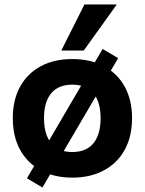

<svg xmlns="http://www.w3.org/2000/svg" viewBox="-20 -780 644 855"><path d="M302 11Q221 11 161.5 -21.5Q102 -54 69.5 -113Q37 -172 37 -254Q37 -335 69.5 -394Q102 -453 161.5 -485Q221 -517 302 -517Q383 -517 443 -485Q503 -453 535.5 -394Q568 -335 568 -254Q568 -172 535.5 -113Q503 -54 443 -21.5Q383 11 302 11ZM302 -103Q364 -103 396 -142Q428 -181 428 -254Q428 -326 396 -364.5Q364 -403 302 -403Q240 -403 208 -364.5Q176 -326 176 -254Q176 -181 208 -142Q240 -103 302 -103ZM169 55 100 14 437 -562 506 -521ZM253 -555 356 -760H500L353 -555Z"/></svg>

Font: Mulish ExtraLight ExtraBold
Style: Regular
Weight: 800
Version: Version 3.603